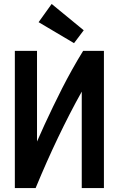

<svg xmlns="http://www.w3.org/2000/svg" viewBox="-20 -950 600 970"><path d="M55 0V-693H167V-235Q185 -277 205.5 -321Q226 -365 248 -411Q270 -457 294 -504Q318 -551 344.5 -598.5Q371 -646 400 -693H505V0H393V-487Q361 -430 331.5 -372.5Q302 -315 273.5 -255.5Q245 -196 217 -133Q189 -70 160 0ZM354 -732 175 -838 241 -930 403 -797Z"/></svg>

Font: Ubuntu Sans Mono SemiBold
Style: Regular
Weight: 600
Monospace: yes
Designer: Dalton Maag Ltd
Foundry: Dalton Maag Ltd
Version: Version 1.006